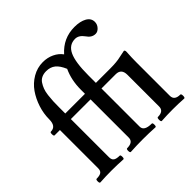

<svg xmlns="http://www.w3.org/2000/svg" viewBox="-179 -907 1091 1091"><g transform="rotate(-45 367.0 -361.5)"><path d="M282.2 2.9Q275.4 2.9 275.4 -12Q275.4 -26.9 282.2 -26.9Q331.1 -26.9 331.1 -63V-370.1H172.9V-63Q172.9 -43 184.6 -34.9Q196.3 -26.9 222.2 -26.9Q228.5 -26.9 228.5 -12Q228.5 2.9 222.2 2.9Q175.8 0 128.9 0Q82 0 37.1 2.9Q30.3 2.9 30.3 -12Q30.3 -26.9 37.1 -26.9Q62 -26.9 73.5 -34.9Q85 -43 85 -63V-370.1H42Q36.1 -370.1 35.9 -385Q35.6 -399.9 42 -399.9Q85 -399.9 85 -456.1Q85 -501.5 99.6 -546.9Q114.3 -592.3 139.9 -629.2Q165.5 -666 204.8 -689Q244.1 -711.9 289.1 -711.9Q325.7 -711.9 356.7 -697.3Q387.7 -682.6 405.8 -657.2Q466.8 -726.1 557.1 -726.1Q603 -726.1 631.6 -710Q660.2 -693.8 660.2 -664.1Q660.2 -644 646 -628.4Q631.8 -612.8 615.2 -612.8Q584.5 -612.8 564 -644Q541 -675.8 512.2 -675.8Q463.4 -675.8 441.2 -628.2Q418.9 -580.6 418.9 -475.1V-415H533.2Q587.4 -415 618.2 -422.9Q655.3 -431.2 659.2 -431.2Q667 -431.2 667 -417Q664.1 -373.5 664.1 -336.9V-65.9Q664.1 -28.8 710.9 -28.8Q717.8 -28.8 717.8 -12.9Q717.8 2.9 710.9 2.9Q666 0 621.1 0Q575.2 0 530.8 2.9Q524.4 2.9 524.4 -12.9Q524.4 -28.8 530.8 -28.8Q578.1 -28.8 578.1 -65.9V-320.8Q578.1 -370.1 533.2 -370.1H418.9V-63Q418.9 -26.9 480 -26.9Q486.3 -26.9 486.3 -12Q486.3 2.9 480 2.9Q430.2 0 380.9 0Q332 0 282.2 2.9ZM172.9 -415H331.1V-448.2Q331.1 -524.9 359.9 -586.9Q343.3 -626.5 321.3 -644.3Q299.3 -662.1 266.1 -662.1Q245.1 -662.1 229.2 -654.5Q213.4 -647 203.6 -632.1Q193.8 -617.2 187.3 -600.1Q180.7 -583 177.7 -558.3Q174.8 -533.7 173.8 -512.9Q172.9 -492.2 172.9 -463.9Z"/></g></svg>

Font: Junicode SmCond Medium
Style: Regular
Weight: 500
Width: 4
Designer: Peter S. Baker
Version: Version 2.206